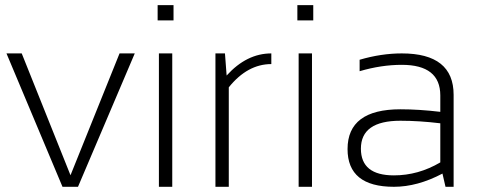

<svg xmlns="http://www.w3.org/2000/svg" viewBox="-20 -718 1842 738"><path d="M4.9 -512.7H63.5L251 -44.4L439.5 -512.7H498L279.8 0H220.2Z M647 -698.2V-639.6H585.9V-698.2ZM642.1 -512.7V0H590.8V-512.7Z M808.1 0V-512.7H844.7L851.1 -427.7Q928.2 -512.7 1022.9 -512.7V-471.7Q931.2 -471.7 859.4 -382.3V0Z M1184.1 -698.2V-639.6H1123V-698.2ZM1179.2 -512.7V0H1127.9V-512.7Z M1315.9 -145Q1315.9 -297.9 1519 -297.9Q1590.8 -297.9 1672.4 -288.1V-351.1Q1672.4 -468.8 1524.4 -468.8Q1445.3 -468.8 1362.3 -444.3V-488.3Q1445.3 -512.7 1524.4 -512.7Q1723.6 -512.7 1723.6 -353.5V0H1692.4L1680.7 -50.8Q1584.5 0 1494.1 0Q1315.9 0 1315.9 -145ZM1519 -253.9Q1367.2 -253.9 1367.2 -146.5Q1367.2 -43.9 1494.1 -43.9Q1587.9 -43.9 1672.4 -93.8V-244.1Q1590.8 -253.9 1519 -253.9Z"/></svg>

Font: Sansation Light
Style: Light
Weight: 300
Designer: Bernd Montag
Version: Version 1.301